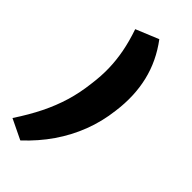

<svg xmlns="http://www.w3.org/2000/svg" viewBox="-307 -784 1042 1042"><g transform="rotate(45 214.0 -263.0)"><path d="M94 198 -22 142Q29 65 63.5 -5Q98 -75 119 -145Q140 -215 149 -294Q158 -360 156.5 -419Q155 -478 143.5 -539Q132 -600 108 -670L239 -724Q311 -628 337 -518Q363 -408 346 -282Q335 -189 302.5 -104.5Q270 -20 218 55.5Q166 131 94 198Z"/></g></svg>

Font: Nunito Sans 10pt SemiExpanded Black
Style: Italic
Weight: 900
Width: 6
Italic angle: -9°
Designer: Vernon Adams
Foundry: Vernon Adams
Version: Version 3.101;gftools[0.9.27]